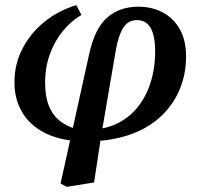

<svg xmlns="http://www.w3.org/2000/svg" viewBox="-20 -534 769 745"><path d="M239 191 215 178 326 -324Q347 -422 395 -465Q443 -508 517 -508Q570 -508 612 -485.5Q654 -463 678 -420Q702 -377 702 -315Q702 -247 677.5 -188Q653 -129 606.5 -84.5Q560 -40 492 -14.5Q424 11 337 14L343 -44L368 -34Q437 -46 484.5 -87.5Q532 -129 557 -193Q582 -257 582 -335Q582 -395 564.5 -425.5Q547 -456 511 -456Q490 -456 474.5 -444.5Q459 -433 447.5 -405.5Q436 -378 428 -331L373 -10L345 174ZM289 14Q209 10 152.5 -19Q96 -48 66 -98.5Q36 -149 36 -215Q36 -285 67 -345Q98 -405 152 -449Q206 -493 276 -514L296 -476Q255 -452 223 -412.5Q191 -373 173 -322.5Q155 -272 155 -215Q155 -161 169 -125Q183 -89 209 -67.5Q235 -46 270 -35L296 -41Z"/></svg>

Font: Source Serif 4 SemiBold
Style: Italic
Weight: 600
Italic angle: -12°
Designer: Frank Grießhammer
Foundry: Adobe Systems Incorporated
Version: Version 4.004;hotconv 1.0.116;makeotfexe 2.5.65601